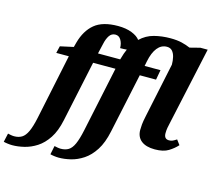

<svg xmlns="http://www.w3.org/2000/svg" viewBox="-273 -937 1502 1344"><g transform="rotate(15 478.0 -265.0)"><path d="M-76 240Q-91 240 -110 237.5Q-129 235 -139 232L-125 169Q-117 171 -104 173.5Q-91 176 -79 176Q-47 176 -24 162Q-1 148 16 111.5Q33 75 47 9L146 -464H55L67 -515L163 -536L172 -570Q197 -661 255.5 -709.5Q314 -758 425 -758Q483 -758 525 -741.5Q567 -725 585 -700Q628 -741 683.5 -755.5Q739 -770 801 -770Q850 -770 884.5 -761.5Q919 -753 946 -741L1020 -760H1073L953 -209Q946 -178 942.5 -159.5Q939 -141 939 -119Q939 -77 975 -77Q990 -77 1001 -82Q1012 -87 1029 -98L1055 -63Q1030 -35 993.5 -12.5Q957 10 895 10Q831 10 796.5 -17.5Q762 -45 762 -96Q762 -113 764 -135.5Q766 -158 775 -200L858 -594Q858 -623 852 -648.5Q846 -674 832 -690Q818 -706 793 -706Q752 -706 724 -671Q696 -636 683 -571L676 -536H791L778 -464H660L568 -33Q550 53 515.5 106.5Q481 160 437 189Q393 218 347.5 229Q302 240 261 240Q246 240 227.5 237.5Q209 235 199 232L212 169Q220 171 233.5 173.5Q247 176 258 176Q291 176 314 162Q337 148 353.5 111.5Q370 75 384 9L484 -464H322L228 -22Q211 59 177 110.5Q143 162 99.5 190Q56 218 10 229Q-36 240 -76 240ZM338 -536H499L502 -546Q512 -583 526 -614Q505 -612 478 -612Q478 -645 463.5 -670Q449 -695 423 -695Q395 -695 379 -671Q363 -647 355 -609Z"/></g></svg>

Font: Noto Serif ExtraBold
Style: Italic
Weight: 800
Italic angle: -12°
Designer: Monotype Design Team
Foundry: Monotype Imaging Inc.
Version: Version 2.013